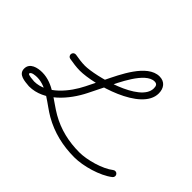

<svg xmlns="http://www.w3.org/2000/svg" viewBox="-174 -789 1138 1138"><g transform="rotate(45 395.5 -219.5)"><path d="M114 -291.5C112.1 -280 119.9 -269.2 131.4 -267.4C161.2 -262.6 190.7 -257.7 221.1 -257.7C335.9 -257.7 647.3 -344.1 647.3 -493.3C647.3 -536.2 624.3 -568.2 579.3 -568.2C476.4 -568.2 403.3 -404.3 364.7 -326.5C346.5 -289.8 328.2 -253 310 -216.2C266.8 -129.1 181.2 -21 74 -21C74 -21 74.5 -21 75 -20.9C75.6 -20.9 76.1 -20.9 76.1 -20.9C64 -22.1 20.6 -23.9 20.6 -33.3C20.6 -50.4 59.5 -51.7 70.6 -51.7C152.7 -51.7 224.1 21.7 291.3 60.1C374.8 107.9 465.3 128.7 561.3 128.7C634.2 128.7 744.9 97.7 803.5 51.5C812.6 44.4 814.2 31.2 807 22.1C799.8 12.9 786.6 11.4 777.5 18.6C726.4 58.8 624.8 86.7 561.4 86.7C472.6 86.7 389.3 67.8 312.1 23.6C235.1 -20.4 165 -93.7 70.6 -93.7C32 -93.7 -21.4 -81.9 -21.4 -33.3C-21.4 16.4 35.9 17.3 71.9 20.9C71.9 20.9 72.4 20.9 73 20.9C73.5 21 74 21 74 21C198.8 21 296.7 -95 347.6 -197.6C365.8 -234.3 384.1 -271.1 402.3 -307.9C431 -365.8 502.5 -526.2 579.3 -526.2C600.6 -526.2 605.3 -513 605.3 -493.3C605.3 -376.1 309.5 -299.7 221.1 -299.7C193 -299.7 165.6 -304.4 138 -308.9C126.6 -310.7 115.8 -302.9 114 -291.5Z"/></g></svg>

Font: FRB American Cursive Guidelines Medium
Style: Italic
Weight: 500
Italic angle: -25°
Version: Version 2.0;Modular Font Editor K font №1